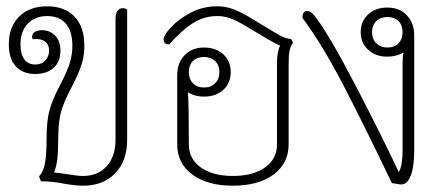

<svg xmlns="http://www.w3.org/2000/svg" viewBox="-20 -580 1422 610"><path d="M384 -550V-136Q384 -69 346 -29.5Q308 10 244 10Q220 10 186 4Q148 -4 110 -4L104 -20Q116 -31 122 -57Q128 -83 128 -140Q128 -193 136.5 -227Q145 -261 171 -310Q194 -354 202 -381Q210 -408 210 -434Q210 -481 189 -505Q168 -529 130 -529Q91 -529 68 -504.5Q45 -480 45 -439Q45 -409 57 -392Q69 -375 92 -375Q112 -375 124 -388Q136 -401 136 -419Q136 -436 125.5 -446Q115 -456 96 -456Q88 -456 84 -455Q82 -461 82 -464Q82 -473 90.5 -478.5Q99 -484 113 -484Q139 -484 155.5 -466.5Q172 -449 172 -419Q172 -384 150.5 -364.5Q129 -345 92 -345Q52 -345 30 -369.5Q8 -394 8 -439Q8 -495 41 -527.5Q74 -560 130 -560Q185 -560 216.5 -527.5Q248 -495 248 -434Q248 -403 239 -374.5Q230 -346 206 -300Q181 -253 173 -221Q165 -189 165 -140Q165 -97 162 -73.5Q159 -50 152 -32Q164 -31 191 -27Q225 -21 244 -21Q291 -21 319 -52Q347 -83 347 -136V-519Q347 -554 371 -554Q377 -554 384 -550Z M911 -444Q903 -434 900 -419.5Q897 -405 897 -375V-121Q897 -61 849 -25.5Q801 10 720 10Q639 10 591 -25.5Q543 -61 543 -121V-341Q543 -380 566.5 -404.5Q590 -429 628 -429Q666 -429 689.5 -407.5Q713 -386 713 -351Q713 -316 689.5 -294.5Q666 -273 628 -273Q599 -273 577 -287Q580 -254 580 -121Q580 -75 618 -48Q656 -21 720 -21Q784 -21 822 -48Q860 -75 860 -121V-379Q860 -416 870 -435Q859 -439 830 -456L756 -500Q729 -516 710 -522.5Q691 -529 670 -529Q628 -529 592 -506Q556 -483 518 -439Q508 -439 504 -443Q500 -447 500 -456Q500 -468 523.5 -493.5Q547 -519 585.5 -539.5Q624 -560 670 -560Q695 -560 718 -552Q741 -544 773 -525L851 -478Q869 -467 880.5 -462Q892 -457 905 -456ZM580 -351Q580 -329 593 -315.5Q606 -302 628 -302Q650 -302 663.5 -315.5Q677 -329 677 -351Q677 -373 663.5 -386Q650 -399 628 -399Q606 -399 593 -386Q580 -373 580 -351Z M1296 -468V-102Q1296 -50 1285 -22Q1274 6 1255 6Q1249 6 1239.5 4Q1230 2 1225 2Q1139 -178 1071 -309Q1003 -440 941 -523Q941 -545 955 -545Q968 -545 980 -529Q1024 -473 1108 -311.5Q1192 -150 1247 -33Q1259 -54 1259 -102V-375Q1259 -400 1262 -413Q1239 -400 1210 -400Q1173 -400 1149.5 -422Q1126 -444 1126 -478Q1126 -512 1149.5 -534Q1173 -556 1210 -556Q1249 -556 1272.5 -531.5Q1296 -507 1296 -468ZM1259 -478Q1259 -500 1246 -513Q1233 -526 1211 -526Q1189 -526 1175.5 -513Q1162 -500 1162 -478Q1162 -456 1175.5 -442.5Q1189 -429 1211 -429Q1233 -429 1246 -442.5Q1259 -456 1259 -478Z"/></svg>

Font: Thasadith
Style: Regular
Weight: 400
Designer: Cadson Demak Co.,Ltd.
Foundry: Cadson Demak Co.,Ltd.
Version: Version 1.000; ttfautohint (v1.6)